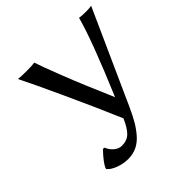

<svg xmlns="http://www.w3.org/2000/svg" viewBox="-177 -791 955 955"><g transform="rotate(-45 300.5 -313.0)"><path d="M139.2 -103 149.9 -101.1Q157.7 -79.1 176.8 -63Q195.8 -46.9 217.8 -46.9Q253.9 -46.9 276.1 -68.8Q298.3 -90.8 318.8 -138.2Q260.3 -275.4 191.4 -425Q122.6 -574.7 85.9 -647.9Q103 -645 146 -645Q184.1 -645 201.2 -647.9Q210.4 -617.2 254.2 -505.1Q297.9 -393.1 363.8 -242.2Q483.9 -525.9 516.1 -647.9Q528.3 -645 565.9 -645Q588.9 -645 601.1 -647.9L381.8 -161.1Q362.3 -117.2 344.5 -86.7Q326.7 -56.2 304 -30Q281.2 -3.9 253.9 9Q226.6 22 193.8 22Q158.7 22 126.7 9.8Q94.7 -2.4 80.1 -20V-23.9Q89.4 -50.8 139.2 -103Z"/></g></svg>

Font: Linear Smooth
Style: Regular
Weight: 400
Designer: Philipp H. Poll, Flanker
Foundry: Philipp H. Poll, reworked by Flanker
Version: Version 1.061 | FøM Fix